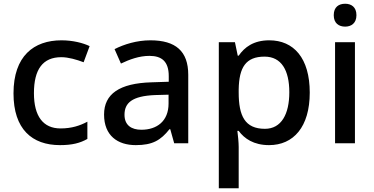

<svg xmlns="http://www.w3.org/2000/svg" viewBox="-20 -764 1996 1024"><path d="M300 10C365 10 407 -1 446 -23V-115C407 -94 362 -79 303 -79C210 -79 161 -144 161 -267C161 -394 208 -459 307 -459C345 -459 389 -446 426 -432L458 -518C423 -535 368 -549 308 -549C160 -549 52 -465 52 -266C52 -75 151 10 300 10Z M782 -549C710 -549 642 -528 591 -502L625 -425C671 -447 722 -466 777 -466C842 -466 880 -437 880 -358V-328L788 -325C617 -320 535 -263 535 -153C535 -41 607 10 704 10C794 10 837 -16 884 -75H888L909 0H984V-365C984 -491 917 -549 782 -549ZM807 -257 879 -259V-212C879 -118 817 -72 734 -72C681 -72 644 -96 644 -152C644 -215 684 -252 807 -257Z M1416 -549C1332 -549 1284 -512 1253 -467H1248L1233 -539H1147V240H1253V20C1253 -5 1249 -42 1246 -66H1253C1283 -25 1333 10 1415 10C1545 10 1632 -87 1632 -270C1632 -455 1546 -549 1416 -549ZM1391 -462C1481 -462 1523 -389 1523 -272C1523 -156 1481 -77 1393 -77C1286 -77 1253 -146 1253 -271V-287C1255 -405 1291 -462 1391 -462Z M1821 -744C1787 -744 1760 -727 1760 -683C1760 -640 1787 -622 1821 -622C1853 -622 1881 -640 1881 -683C1881 -727 1853 -744 1821 -744ZM1873 -539H1767V0H1873Z"/></svg>

Font: Noto Sans Hanifi Rohingya Medium
Style: Regular
Weight: 500
Designer: Monotype Design Team and DaltonMaag
Foundry: Google LLC
Version: Version 2.102